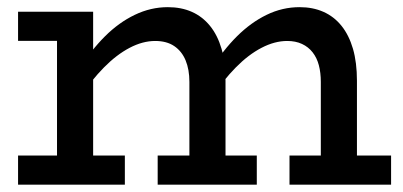

<svg xmlns="http://www.w3.org/2000/svg" viewBox="-20 -503 1097 523"><path d="M29.2 -391.6V-471H206.2V-391.6ZM135.3 -22V-471H233.7V-22ZM29.2 0V-79.4H320.1V0ZM495.9 -22V-279.9Q495.9 -313.7 485.6 -338.5Q475.3 -363.4 454.7 -377.4Q434.1 -391.4 402.7 -391.4Q368.6 -391.4 333 -372.7Q297.5 -354.1 263.1 -319.2Q228.7 -284.3 196.5 -235.8V-315.7Q228.3 -366.6 266.1 -404.2Q303.8 -441.8 347.2 -462.6Q390.6 -483.5 437.2 -483.5Q473.6 -483.5 502.4 -470.8Q531.2 -458.1 551.9 -432.7Q572.6 -407.3 583.5 -370Q594.3 -332.7 594.3 -283V-22ZM409.5 0V-79.4H679.5V0ZM853.9 -22V-279.9Q853.9 -305 848.5 -325.4Q843.1 -345.8 831.5 -360.5Q820 -375.2 802.6 -383.3Q785.3 -391.4 762.3 -391.4Q728.1 -391.4 692.3 -372.7Q656.5 -354.1 622.2 -319.2Q587.8 -284.3 556 -235.8V-315.7Q587.8 -366.6 625.6 -404.2Q663.4 -441.8 706.3 -462.6Q749.1 -483.5 796.2 -483.5Q832.1 -483.5 860.9 -470.8Q889.7 -458.1 910.2 -432.7Q930.6 -407.3 941.5 -370Q952.3 -332.7 952.3 -283V-22ZM768.6 0V-79.4H1045.3V0Z"/></svg>

Font: BioRhyme ExtraBold
Style: Regular
Weight: 800
Designer: Aoife Mooney
Foundry: Aoife Mooney Type
Version: Version 1.600;gftools[0.9.33]